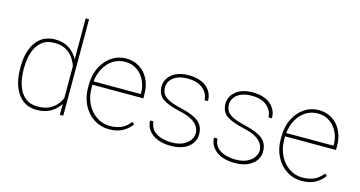

<svg xmlns="http://www.w3.org/2000/svg" viewBox="-79 -1092 2709 1443"><g transform="rotate(15 1275.0 -370.0)"><path d="M59.6 -259.3V-269.5Q59.6 -394.5 112.1 -466.3Q164.6 -538.1 258.8 -538.1Q324.2 -538.1 368.7 -508.5Q413.1 -479 438 -431.2V-750H464.4V0H438V-85Q413.6 -43.9 368.4 -17.1Q323.2 9.8 257.8 9.8Q195.3 9.8 150.9 -23.9Q106.4 -57.6 83 -118.2Q59.6 -178.7 59.6 -259.3ZM86.9 -269.5V-259.3Q86.9 -189 105.5 -134.3Q124 -79.6 161.9 -48.1Q199.7 -16.6 257.3 -16.6Q330.1 -16.6 374.8 -49.3Q419.4 -82 438 -131.3V-378.4Q427.7 -409.2 407 -439.9Q386.2 -470.7 350.3 -491.2Q314.5 -511.7 258.3 -511.7Q200.2 -511.7 162.1 -480.5Q124 -449.2 105.5 -394.5Q86.9 -339.8 86.9 -269.5Z M821.3 9.8Q757.3 9.8 704.6 -23.9Q651.9 -57.6 620.8 -116.9Q589.8 -176.3 589.8 -252.9V-274.4Q589.8 -351.6 619.9 -411.1Q649.9 -470.7 700.2 -504.4Q750.5 -538.1 811.5 -538.1Q870.1 -538.1 915.5 -509.8Q960.9 -481.4 986.6 -430.7Q1012.2 -379.9 1012.2 -312.5V-281.7H616.2Q616.2 -278.3 616.2 -274.4V-252.9Q616.2 -187 643.3 -133.3Q670.4 -79.6 716.8 -47.9Q763.2 -16.1 821.3 -16.1Q866.7 -16.1 906 -31.2Q945.3 -46.4 978 -88.9L996.6 -75.7Q970.2 -38.1 927.5 -14.2Q884.8 9.8 821.3 9.8ZM811.5 -511.7Q758.3 -511.7 716.8 -484.9Q675.3 -458 649.7 -411.9Q624 -365.7 618.2 -308.1H985.8V-314.5Q985.8 -367.7 964.4 -412.4Q942.9 -457 903.8 -484.4Q864.7 -511.7 811.5 -511.7Z M1460.9 -129.4Q1460.9 -153.3 1447.8 -178Q1434.6 -202.6 1399.9 -224.1Q1365.2 -245.6 1299.8 -259.8Q1211.4 -278.8 1166.3 -309.3Q1121.1 -339.8 1121.1 -404.8Q1121.1 -460 1168.2 -499Q1215.3 -538.1 1297.9 -538.1Q1386.7 -538.1 1436.8 -496.3Q1486.8 -454.6 1486.8 -387.2H1460Q1460 -436.5 1418.2 -474.1Q1376.5 -511.7 1297.9 -511.7Q1244.6 -511.7 1211.4 -495.6Q1178.2 -479.5 1162.8 -455.1Q1147.5 -430.7 1147.5 -405.8Q1147.5 -378.9 1158.9 -356.7Q1170.4 -334.5 1204.8 -316.4Q1239.3 -298.3 1307.6 -282.7Q1402.3 -261.2 1444.8 -226.3Q1487.3 -191.4 1487.3 -128.9Q1487.3 -67.9 1437.3 -29.1Q1387.2 9.8 1301.8 9.8Q1237.8 9.8 1193.6 -10Q1149.4 -29.8 1126.7 -62.7Q1104 -95.7 1104 -134.3H1130.4Q1133.8 -88.9 1160.4 -63.2Q1187 -37.6 1225.3 -27.1Q1263.7 -16.6 1301.8 -16.6Q1354 -16.6 1389.4 -33.2Q1424.8 -49.8 1442.9 -75.9Q1460.9 -102.1 1460.9 -129.4Z M1958.5 -129.4Q1958.5 -153.3 1945.3 -178Q1932.1 -202.6 1897.5 -224.1Q1862.8 -245.6 1797.4 -259.8Q1709 -278.8 1663.8 -309.3Q1618.7 -339.8 1618.7 -404.8Q1618.7 -460 1665.8 -499Q1712.9 -538.1 1795.4 -538.1Q1884.3 -538.1 1934.3 -496.3Q1984.4 -454.6 1984.4 -387.2H1957.5Q1957.5 -436.5 1915.8 -474.1Q1874 -511.7 1795.4 -511.7Q1742.2 -511.7 1709 -495.6Q1675.8 -479.5 1660.4 -455.1Q1645 -430.7 1645 -405.8Q1645 -378.9 1656.5 -356.7Q1668 -334.5 1702.4 -316.4Q1736.8 -298.3 1805.2 -282.7Q1899.9 -261.2 1942.4 -226.3Q1984.9 -191.4 1984.9 -128.9Q1984.9 -67.9 1934.8 -29.1Q1884.8 9.8 1799.3 9.8Q1735.4 9.8 1691.2 -10Q1647 -29.8 1624.3 -62.7Q1601.6 -95.7 1601.6 -134.3H1627.9Q1631.3 -88.9 1658 -63.2Q1684.6 -37.6 1722.9 -27.1Q1761.2 -16.6 1799.3 -16.6Q1851.6 -16.6 1887 -33.2Q1922.4 -49.8 1940.4 -75.9Q1958.5 -102.1 1958.5 -129.4Z M2320.3 9.8Q2256.3 9.8 2203.6 -23.9Q2150.9 -57.6 2119.9 -116.9Q2088.9 -176.3 2088.9 -252.9V-274.4Q2088.9 -351.6 2118.9 -411.1Q2148.9 -470.7 2199.2 -504.4Q2249.5 -538.1 2310.5 -538.1Q2369.1 -538.1 2414.6 -509.8Q2460 -481.4 2485.6 -430.7Q2511.2 -379.9 2511.2 -312.5V-281.7H2115.2Q2115.2 -278.3 2115.2 -274.4V-252.9Q2115.2 -187 2142.3 -133.3Q2169.4 -79.6 2215.8 -47.9Q2262.2 -16.1 2320.3 -16.1Q2365.7 -16.1 2405 -31.2Q2444.3 -46.4 2477.1 -88.9L2495.6 -75.7Q2469.2 -38.1 2426.5 -14.2Q2383.8 9.8 2320.3 9.8ZM2310.5 -511.7Q2257.3 -511.7 2215.8 -484.9Q2174.3 -458 2148.7 -411.9Q2123 -365.7 2117.2 -308.1H2484.9V-314.5Q2484.9 -367.7 2463.4 -412.4Q2441.9 -457 2402.8 -484.4Q2363.8 -511.7 2310.5 -511.7Z"/></g></svg>

Font: Vazirmatn UI Thin
Style: Regular
Weight: 100
Designer: Saber Rastikerdar
Foundry: Saber Rastikerdar
Version: Version 33.003